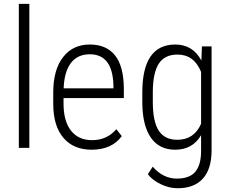

<svg xmlns="http://www.w3.org/2000/svg" viewBox="-20 -770 1194 1000"><path d="M132.8 0H78.1V-750H132.8Z M457 9.8Q363.8 9.8 311 -51.3Q258.3 -112.3 257.3 -225.1V-289.6Q257.3 -405.8 308.1 -471.9Q358.9 -538.1 447.8 -538.1Q533.7 -538.1 578.9 -481.9Q624 -425.8 625 -310.1V-259.3H311V-229.5Q311 -138.7 349.9 -89.4Q388.7 -40 459.5 -40Q537.6 -40 585.9 -97.2L614.3 -61Q562.5 9.8 457 9.8ZM447.8 -487.3Q383.8 -487.3 349.4 -442.1Q314.9 -397 311.5 -310.1H570.8V-324.2Q566.9 -487.3 447.8 -487.3Z M721.2 -288.6Q721.2 -413.6 764.2 -475.8Q807.1 -538.1 893.1 -538.1Q984.4 -538.1 1028.8 -454.6L1031.7 -528.3H1082V15.1Q1081.5 110.8 1036.4 160.6Q991.2 210.4 904.8 210.4Q861.3 210.4 817.1 189.2Q772.9 168 750 137.2L775.4 98.1Q829.6 160.2 900.9 160.2Q966.8 160.2 996.8 125Q1026.9 89.8 1027.3 18.1V-65.9Q982.9 9.8 892.6 9.8Q810.1 9.8 766.4 -52.2Q722.7 -114.3 721.2 -231.4ZM775.9 -239.3Q775.9 -137.7 806.6 -89.8Q837.4 -42 903.3 -42Q991.2 -42 1027.3 -125.5V-395.5Q990.7 -485.8 904.3 -485.8Q837.9 -485.8 807.1 -438.5Q776.4 -391.1 775.9 -292Z"/></svg>

Font: TypoPRO Roboto
Style: Regular
Weight: 300
Designer: Google
Version: Version 2.136; 2016